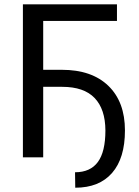

<svg xmlns="http://www.w3.org/2000/svg" viewBox="-20 -731 647 892"><path d="M523.4 -633.8V-710.9H86.4V0H180.7V-327.6H269C336.1 -327.6 386.2 -310.4 419.4 -275.9C452.6 -241.4 469.4 -191.1 469.7 -125C469.7 -58.9 458 -10 434.6 21.7C411.1 53.5 375.8 69.3 328.6 69.3L329.6 141.1C403.8 141.1 460.9 118.2 500.7 72.5C540.6 26.8 560.5 -39.1 560.5 -125C560.5 -213.5 534.8 -282.6 483.4 -332.3C432 -381.9 360 -406.7 267.6 -406.7H180.7V-633.8Z"/></svg>

Font: Roboto1
Style: rg
Weight: 400
Designer: Google
Version: Version 2.137; 2017